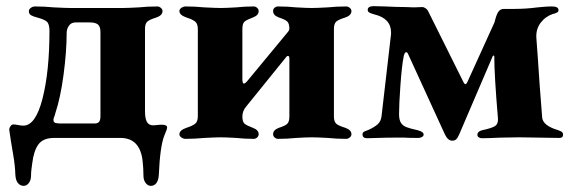

<svg xmlns="http://www.w3.org/2000/svg" viewBox="-20 -449 1869 625"><path d="M30 120Q29 89 23 55Q17 21 16 13Q10 -25 10 -27Q10 -32 14 -38Q18 -44 24 -44Q29 -44 39 -42Q49 -40 56 -40Q96 -40 118.5 -128.5Q141 -217 141 -348Q141 -371 132.5 -378.5Q124 -386 101 -392Q86 -396 80 -400Q74 -404 74 -413Q74 -419 80.5 -423.5Q87 -428 94 -428Q125 -428 155 -425Q193 -423 209 -423H380Q396 -423 432 -425Q460 -428 492 -428Q498 -428 503.5 -423.5Q509 -419 509 -413Q509 -399 489 -392Q469 -386 460.5 -379.5Q452 -373 452 -355V-87Q452 -64 458 -52.5Q464 -41 479 -41Q484 -41 491 -42Q498 -43 507 -43Q524 -43 524 -34L523 -28Q521 -23 514.5 -6.5Q508 10 503.5 41.5Q499 73 497 120Q496 138 489 147Q482 156 471 156Q461 156 454 146.5Q447 137 447 123Q447 99 444 73Q435 0 372 0H156Q121 0 105.5 20.5Q90 41 85 82Q84 89 82.5 101Q81 113 81 123Q81 137 74 146.5Q67 156 57 156Q46 156 38.5 147Q31 138 30 120ZM287 -47Q299 -47 303 -53Q307 -59 307 -70V-344Q307 -363 298.5 -369.5Q290 -376 273 -376H226Q212 -376 204.5 -365.5Q197 -355 197 -342Q197 -282 187 -206.5Q177 -131 160 -80Q159 -75 156.5 -69Q154 -63 154 -59Q154 -51 160 -49Q166 -47 178 -47Z M564 -12Q564 -25 587 -33Q606 -39 615 -46Q624 -53 624 -71V-354Q624 -372 615 -379Q606 -386 587 -392Q564 -400 564 -413Q564 -419 570.5 -423.5Q577 -428 584 -428Q615 -428 645 -425Q683 -423 699 -423Q715 -423 749 -425Q776 -428 806 -428Q812 -428 817 -423.5Q822 -419 822 -413Q822 -399 803 -392Q784 -385 776.5 -379Q769 -373 769 -355V-192Q769 -177 774 -177Q778 -177 784 -184L913 -340Q914 -341 918 -346Q922 -351 922 -355Q922 -373 914.5 -379.5Q907 -386 888 -392Q869 -399 869 -413Q869 -420 874 -424Q879 -428 885 -428Q916 -428 944 -425Q978 -423 995 -423Q1011 -423 1047 -425Q1075 -428 1107 -428Q1113 -428 1118.5 -423.5Q1124 -419 1124 -413Q1124 -399 1104 -392Q1084 -386 1075.5 -379.5Q1067 -373 1067 -355V-70Q1067 -52 1075.5 -45.5Q1084 -39 1104 -33Q1124 -26 1124 -12Q1124 -6 1118.5 -1.5Q1113 3 1107 3Q1076 3 1047 0Q1011 -2 995 -2Q978 -2 944 0Q916 3 885 3Q879 3 874 -1.5Q869 -6 869 -12Q869 -26 888 -33Q907 -39 914.5 -45.5Q922 -52 922 -70V-259Q922 -265 919 -266.5Q916 -268 913 -265L782 -103Q769 -88 769 -70Q769 -52 776.5 -46Q784 -40 803 -33Q822 -26 822 -12Q822 -6 817 -1.5Q812 3 806 3Q776 3 749 0Q715 -2 699 -2Q683 -2 645 0Q615 3 584 3Q577 3 570.5 -1.5Q564 -6 564 -12Z M1813 -11Q1813 0 1801 0L1670 -2L1610 -1Q1566 1 1549 1Q1543 1 1538.5 -2Q1534 -5 1534 -10Q1534 -21 1549 -25Q1582 -32 1592 -39Q1602 -46 1601 -63Q1589 -203 1589 -266Q1589 -268 1586.5 -268Q1584 -268 1583 -264L1475 -12Q1470 0 1465 4.5Q1460 9 1452 9Q1438 9 1428 -12L1308 -274Q1306 -279 1302 -279Q1297 -279 1294 -265Q1288 -235 1283.5 -172Q1279 -109 1279 -78Q1279 -59 1285 -49.5Q1291 -40 1302 -35.5Q1313 -31 1340 -25Q1359 -20 1359 -11Q1359 -6 1353.5 -3Q1348 0 1342 0Q1308 0 1297 -1H1263Q1235 -1 1209 0Q1183 1 1175 1Q1160 1 1160 -12Q1160 -19 1168.5 -22Q1177 -25 1179 -26Q1199 -35 1209.5 -44.5Q1220 -54 1222 -71L1252 -330Q1253 -335 1253 -343Q1253 -389 1199 -402Q1188 -405 1182.5 -408Q1177 -411 1177 -417Q1177 -423 1182 -426Q1187 -429 1195 -429L1234 -428Q1274 -426 1301 -426L1327 -425L1354 -426Q1360 -426 1365.5 -422Q1371 -418 1373 -414L1489 -181Q1492 -175 1495 -175Q1498 -175 1501 -181L1590 -377Q1595 -399 1601.5 -409.5Q1608 -420 1620 -420H1654Q1692 -420 1730 -425Q1741 -426 1752.5 -427Q1764 -428 1777 -428Q1798 -428 1798 -416Q1798 -411 1794.5 -409Q1791 -407 1787 -405.5Q1783 -404 1781 -404Q1756 -396 1740 -375Q1724 -354 1726 -325Q1731 -261 1731 -257Q1735 -189 1745 -65Q1749 -39 1798 -25Q1799 -24 1803.5 -22.5Q1808 -21 1810.5 -18Q1813 -15 1813 -11ZM1176 1H1175Z"/></svg>

Font: EB Garamond ExtraBold
Style: Regular
Weight: 800
Designer: Georg Duffner and Octavio Pardo
Foundry: Georg Duffner
Version: Version 1.000